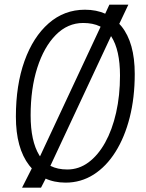

<svg xmlns="http://www.w3.org/2000/svg" viewBox="-20 -784 640 840"><path d="M267 15Q166 15 107.8 -60.5Q49.5 -136 49.5 -273.5Q49.5 -412 87.2 -517.2Q125 -622.5 193 -682Q261 -741.5 351.5 -741.5Q452.5 -741.5 511 -669.5Q569.5 -597.5 569.5 -460.5Q569.5 -357 547.5 -270.2Q525.5 -183.5 485.2 -119.5Q445 -55.5 389.5 -20.2Q334 15 267 15ZM274.5 -42.5Q325 -42.5 367 -73.5Q409 -104.5 440 -160.2Q471 -216 488 -291Q505 -366 505 -453.5Q505 -565 467 -624.2Q429 -683.5 344 -683.5Q276 -683.5 224.2 -631.2Q172.5 -579 143.2 -487.8Q114 -396.5 114 -279Q114 -167 151.8 -104.8Q189.5 -42.5 274.5 -42.5ZM76.5 37 120 -49 141 -70 425 -677.5 429 -699.5 458.5 -763.5H541.5L502.5 -681L480.5 -657.5L191.5 -39.5L188.5 -19.5L159.5 37Z"/></svg>

Font: Spline Sans Mono Light
Style: Italic
Weight: 300
Italic angle: -4°
Monospace: yes
Version: Version 1.004